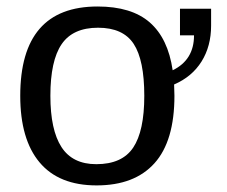

<svg xmlns="http://www.w3.org/2000/svg" viewBox="-20 -558 696 588"><path d="M514.2 -264.6Q514.2 -126 453.1 -58.1Q392.1 9.8 275.9 9.8Q160.2 9.8 101.1 -60.8Q42 -131.3 42 -264.6Q42 -538.1 278.8 -538.1Q382.8 -538.1 438.7 -489.3Q494.6 -440.4 508.8 -342.8Q574.2 -374.5 574.2 -449.7H531.2V-531.2H626.5V-479.5Q626.5 -416.5 597.2 -369.6Q567.9 -322.8 513.2 -299.3ZM421.9 -264.6Q421.9 -374 389.4 -423.6Q356.9 -473.1 280.3 -473.1Q203.1 -473.1 168.7 -422.6Q134.3 -372.1 134.3 -264.6Q134.3 -160.2 168.2 -107.7Q202.1 -55.2 274.9 -55.2Q354 -55.2 387.9 -106Q421.9 -156.7 421.9 -264.6Z"/></svg>

Font: Arial
Style: Regular
Weight: 400
Designer: Steve Matteson
Foundry: Ascender Corporation
Version: Version 2.00.3